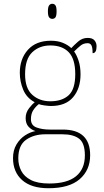

<svg xmlns="http://www.w3.org/2000/svg" viewBox="-20 -758 550 1018"><path d="M237 240Q146 240 97.5 197Q49 154 49 80Q49 39 67 8.5Q85 -22 112.5 -40Q140 -58 168 -63Q146 -70 131 -86.5Q116 -103 116 -132Q116 -161 134 -184Q152 -207 164 -216Q121 -239 103 -282.5Q85 -326 85 -372Q85 -446 128 -494Q171 -542 250 -542Q286 -542 313 -531Q340 -520 358 -503Q372 -518 394 -537.5Q416 -557 445 -557Q470 -557 481 -544Q492 -531 492 -513Q492 -476 471 -476Q471 -505 465 -517Q459 -529 445 -529Q423 -529 407.5 -516.5Q392 -504 373 -485Q387 -466 397 -435Q407 -404 407 -364Q407 -289 367.5 -242.5Q328 -196 250 -196Q238 -196 216 -199Q194 -202 186 -206Q169 -193 156.5 -174Q144 -155 144 -126Q144 -93 174 -82Q204 -71 244 -71H313Q458 -71 458 65Q458 144 402.5 192Q347 240 237 240ZM247 -221Q309 -221 344 -253Q379 -285 379 -365Q379 -445 344.5 -481Q310 -517 247 -517Q189 -517 151 -481Q113 -445 113 -364Q113 -290 151 -255.5Q189 -221 247 -221ZM241 215Q336 215 383 176.5Q430 138 430 66Q430 1 399.5 -22.5Q369 -46 311 -46H220Q160 -46 118.5 -17Q77 12 77 82Q77 117 92.5 147.5Q108 178 144 196.5Q180 215 241 215ZM257 -658Q247 -658 240.5 -666Q234 -674 234 -698Q234 -721 240.5 -729.5Q247 -738 257 -738Q268 -738 274 -729.5Q280 -721 280 -698Q280 -674 274 -666Q268 -658 257 -658Z"/></svg>

Font: Noto Serif Tamil Thin
Style: Regular
Weight: 100
Designer: Indian Type Foundry, Tom Grace, and the Monotype Design Team
Foundry: Monotype Imaging Inc.
Version: Version 2.004; ttfautohint (v1.8.4.7-5d5b)